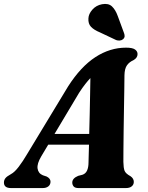

<svg xmlns="http://www.w3.org/2000/svg" viewBox="-46 -955 750 975"><path d="M164 -162Q141 -123.5 144.8 -99Q148.5 -74.5 171.5 -65L191 -58.5Q210.5 -48.5 210.5 -32.5Q210.5 -17.5 199.8 -8.8Q189 0 171 0H10Q-26 0 -26 -28Q-26 -40 -19 -49.5Q-12 -59 10 -71Q28 -80.5 49 -108Q70 -135.5 92 -173L300 -516.5Q364.5 -617 438.5 -665Q512.5 -713 594 -713Q626.5 -713 639.5 -703.8Q652.5 -694.5 652.5 -680.5Q652.5 -662 633.5 -650.5Q611.5 -641 599 -623.8Q586.5 -606.5 586 -572Q586 -547 585.2 -500.8Q584.5 -454.5 583.5 -399Q582.5 -343.5 581.8 -289.2Q581 -235 580.8 -192.8Q580.5 -150.5 580.5 -133Q581 -102.5 586.5 -88Q592 -73.5 617 -60Q633.5 -48.5 633.5 -31.5Q633.5 -17.5 623 -8.8Q612.5 0 593.5 0H353Q335 0 328 -8.2Q321 -16.5 321 -28Q321 -49.5 351 -62L372.5 -67.5Q389 -73 396.2 -89.2Q403.5 -105.5 403.5 -130Q404 -145 404.5 -168.5Q405 -192 406 -220.5H199ZM355.5 -483.5 231 -275H407Q408.5 -322 409.5 -373.2Q410.5 -424.5 411.5 -472.5Q412.5 -520.5 413 -558.5Q401.5 -546.5 387.2 -528.5Q373 -510.5 355.5 -483.5ZM552 -873.5 584 -786.5Q587 -778.5 586.8 -770.8Q586.5 -763 579 -756Q572 -750 562 -749.2Q552 -748.5 544 -751.5L461.5 -790.5Q431 -803 416 -819Q401 -835 403 -862Q404 -884.5 423.2 -906.2Q442.5 -928 472 -933.5Q504.5 -939.5 522.5 -922.5Q540.5 -905.5 552 -873.5Z"/></svg>

Font: Fraunces 9pt S000
Style: Bold Italic
Weight: 700
Italic angle: -16°
Version: Version 1.000; ttfautohint (v1.8.3)